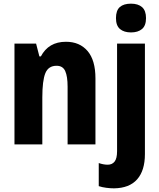

<svg xmlns="http://www.w3.org/2000/svg" viewBox="-20 -788 870 1048"><path d="M340 -560Q415 -560 458 -509.5Q501 -459 501 -360V0H349V-315Q349 -371 336 -400Q323 -429 289 -429Q244 -429 227.5 -388.5Q211 -348 211 -256V0H59V-550H177L195 -480H203Q245 -560 340 -560ZM613 -689Q613 -731 634 -749.5Q655 -768 695 -768Q734 -768 755.5 -749Q777 -730 777 -689Q777 -648 755 -629.5Q733 -611 695 -611Q657 -611 635 -629.5Q613 -648 613 -689ZM602 240Q582 240 559.5 237Q537 234 519 228V102Q545 111 568 111Q592 111 605.5 94Q619 77 619 37V-550H771V53Q771 143 728.5 191Q686 239 602 240Z"/></svg>

Font: Noto Sans Condensed ExtraBold
Style: Regular
Weight: 800
Width: 3
Designer: Monotype Design Team
Foundry: Monotype Imaging Inc.
Version: Version 2.013; ttfautohint (v1.8.4.7-5d5b)